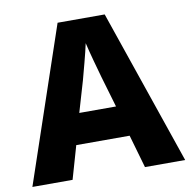

<svg xmlns="http://www.w3.org/2000/svg" viewBox="-80 -796 867 875"><g transform="rotate(-10 353.5 -358.5)"><path d="M521 0H707L461 -717H243L0 0H186L230 -153H477ZM397 -438 439 -295H269L311 -438C320 -472 344 -559 353 -603C363 -559 387 -473 397 -438Z"/></g></svg>

Font: Noto Sans Gurmukhi ExtraBold
Style: Regular
Weight: 800
Designer: Jelle Bosma - Monotype Design Team
Foundry: Monotype Imaging Inc.
Version: Version 2.004